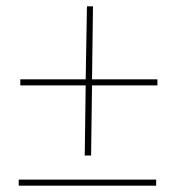

<svg xmlns="http://www.w3.org/2000/svg" viewBox="-20 -595 583 605"><path d="M247 -105H267L270 -326H476V-345H270L273 -575H254L250 -345H44V-326H250ZM39 -29V-10H472V-29Z"/></svg>

Font: Fixel Text 20240404 Thin
Style: Italic
Weight: 100
Width: 4
Italic angle: -10°
Designer: AlfaBravo + MacPaw
Foundry: Kyrylo Tkachov, Marchela Mozhyna, Serhii Makarenko, Maria Weinstein, Zakhar Kryvoshyya
Version: Version 1.211;Glyphs 3.2 (3225)